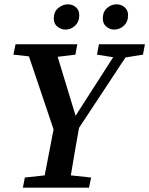

<svg xmlns="http://www.w3.org/2000/svg" viewBox="-20 -869 691 889"><path d="M42 -616 52 -664H338L329 -616L247 -606L330 -333L504 -604L429 -616L438 -664H651L642 -616L561 -603L346 -277Q336 -222 326.5 -167.5Q317 -113 308 -57L402 -47L392 0H86L95 -47L187 -57L228 -270L114 -608ZM283 -732Q263 -732 246 -745.5Q229 -759 229 -783Q229 -815 250 -832Q271 -849 294 -849Q317 -849 332 -835Q347 -821 347 -799Q347 -768 327.5 -750Q308 -732 283 -732ZM508 -732Q489 -732 472.5 -745.5Q456 -759 456 -783Q456 -815 476 -832Q496 -849 519 -849Q542 -849 557.5 -835Q573 -821 573 -799Q573 -768 553.5 -750Q534 -732 508 -732Z"/></svg>

Font: Source Serif 4 Semibold
Style: Italic
Weight: 600
Italic angle: -12°
Designer: Frank Grießhammer
Foundry: Adobe
Version: Version 4.005;hotconv 1.1.0;makeotfexe 2.6.0